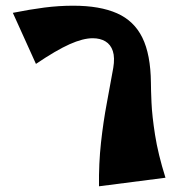

<svg xmlns="http://www.w3.org/2000/svg" viewBox="-20 -624 645 673"><path d="M327 29Q326 -51 334 -124Q342 -197 354.5 -263Q367 -329 377 -386Q383 -422 375.5 -445Q368 -468 349.5 -479Q331 -490 305 -490Q271 -490 224 -469Q177 -448 106 -400L25 -579Q85 -591 135.5 -597.5Q186 -604 237 -604Q330 -604 390 -577.5Q450 -551 479 -492Q508 -433 509 -334Q509 -312 511 -265Q513 -218 523.5 -151Q534 -84 560 -1Z"/></svg>

Font: Marhey Light SemiBold
Style: Regular
Weight: 600
Version: Version 1.000